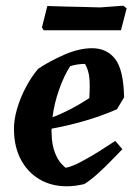

<svg xmlns="http://www.w3.org/2000/svg" viewBox="-20 -641 475 673"><path d="M214 12Q160 12 118.5 -12.5Q77 -37 53.5 -81Q30 -125 29 -184Q28 -219 39.5 -258.5Q51 -298 70.5 -335Q90 -372 114 -400Q156 -428 207 -450Q258 -472 303 -472Q354 -472 383.5 -434.5Q413 -397 415 -300L390 -258Q332 -233 274 -216.5Q216 -200 161 -190Q160 -182 161 -173Q161 -136 173 -104.5Q185 -73 210 -53Q230 -56 261.5 -72.5Q293 -89 326.5 -110Q360 -131 384 -147L409 -118Q394 -103 371 -79Q348 -55 323 -32.5Q298 -10 276 4Q243 12 214 12ZM226 -409Q204 -375 187 -326.5Q170 -278 164 -230Q196 -242 227.5 -258.5Q259 -275 293 -297Q296 -344 293 -370Q290 -396 278 -417Q265 -417 251.5 -415Q238 -413 226 -409ZM133 -535 127 -545 146 -620Q175 -619 209.5 -618Q244 -617 276.5 -616.5Q309 -616 331 -615L412 -621L424 -612L404 -535Z"/></svg>

Font: Labrada
Style: Bold Italic
Weight: 700
Italic angle: -7°
Designer: Mercedes Jáuregui
Foundry: Omnibus-Type Team
Version: Version 1.000; ttfautohint (v1.8.4.7-5d5b)